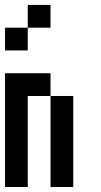

<svg xmlns="http://www.w3.org/2000/svg" viewBox="-20 -747 404 767"><path d="M0 -90.9H90.9V0H0ZM0 -181.8H90.9V-90.9H0ZM0 -272.7H90.9V-181.8H0ZM0 -363.6H90.9V-272.7H0ZM90.9 -454.5H181.8V-363.6H90.9ZM181.8 -363.6H272.7V-272.7H181.8ZM181.8 -272.7H272.7V-181.8H181.8ZM181.8 -181.8H272.7V-90.9H181.8ZM181.8 -90.9H272.7V0H181.8ZM0 -454.5H90.9V-363.6H0ZM0 -636.4H90.9V-545.5H0ZM90.9 -727.3H181.8V-636.4H90.9Z"/></svg>

Font: Micro 5
Style: Regular
Weight: 400
Designer: Sarah Cadigan-Fried
Version: Version 1.000; ttfautohint (v1.8.4.7-5d5b)